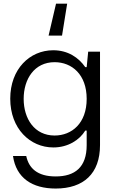

<svg xmlns="http://www.w3.org/2000/svg" viewBox="-20 -807 631 1061"><path d="M287.6 234.9C441.9 234.9 532.7 152.3 532.7 -4.9V-521.5H467.3L459 -436H451.2C414.6 -488.8 355.5 -529.3 274.4 -529.3C144 -529.3 36.6 -425.3 36.6 -261.7C36.6 -96.2 146 7.8 274.9 7.8C356 7.8 419.9 -33.7 451.2 -85.4H459V-4.9C459 117.2 394 168 287.6 168C185.5 168 139.2 121.6 125 55.2H51.8C69.3 176.8 158.2 234.9 287.6 234.9ZM110.8 -260.7C110.8 -370.6 170.4 -463.4 281.7 -463.4C377 -463.4 459 -395.5 459 -260.7C459 -126 377 -58.1 281.7 -58.1C170.9 -58.1 110.8 -150.4 110.8 -260.7ZM248.5 -610.4H322.8L351.1 -786.6H289.6Z"/></svg>

Font: Faust Sans
Style: Regular
Weight: 400
Designer: Andreas Faust
Version: Version 1.003;Glyphs 3.1.2 (3151)